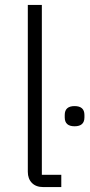

<svg xmlns="http://www.w3.org/2000/svg" viewBox="-20 -760 366 780"><path d="M243 -283V-293Q243 -329 283 -329Q323 -329 323 -293V-283Q323 -247 283 -247Q243 -247 243 -283ZM229 0H156Q126 0 109.5 -17Q93 -34 93 -62V-740H150V-50H229Z"/></svg>

Font: IBM Plex Sans Light
Style: Regular
Weight: 300
Designer: Mike Abbink, Paul van der Laan, Pieter van Rosmalen
Foundry: Bold Monday
Version: Version 3.0